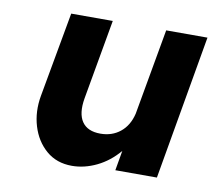

<svg xmlns="http://www.w3.org/2000/svg" viewBox="-63 -572 731 655"><g transform="rotate(10 302.5 -244.5)"><path d="M228 -223Q219 -170 238 -142Q257 -114 302 -114Q342 -114 370.5 -137Q399 -160 409 -202L462 -500H605L518 0H374L386 -69Q353 -30 310.5 -9.5Q268 11 225 11Q172 11 136 -20Q100 -51 85 -100.5Q70 -150 80 -206L133 -500H277Z"/></g></svg>

Font: Overused Grotesk
Style: Bold Italic
Weight: 700
Italic angle: -10°
Version: Version 0.003